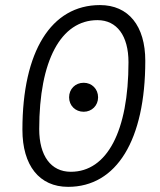

<svg xmlns="http://www.w3.org/2000/svg" viewBox="-20 -723 626 753"><path d="M247.1 9.8C437.5 9.8 549.8 -173.8 549.8 -484.4C549.8 -621.6 483.9 -703.1 372.1 -703.1C180.7 -703.1 67.9 -521.5 67.9 -214.4C67.9 -73.7 134.3 9.8 247.1 9.8ZM257.8 -49.3C179.7 -49.3 133.8 -111.8 133.8 -216.8C133.8 -485.4 218.8 -644 362.3 -644C438.5 -644 483.9 -582.5 483.9 -479C483.9 -209 399.9 -49.3 257.8 -49.3ZM308.1 -284.7C340.3 -284.7 364.7 -309.1 364.7 -341.3C364.7 -374 340.3 -398.4 308.1 -398.4C275.4 -398.4 251 -374 251 -341.3C251 -309.1 275.4 -284.7 308.1 -284.7Z"/></svg>

Font: Cascadia Code NF Light
Style: Italic
Weight: 300
Italic angle: -10°
Monospace: yes
Designer: Aaron Bell
Foundry: Saja Typeworks
Version: Version 2404.023